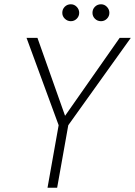

<svg xmlns="http://www.w3.org/2000/svg" viewBox="-20 -877 631 897"><path d="M202 0 254 -292 104 -700H155L284 -336L539 -700H591L299 -292L247 0ZM311 -778Q295 -778 283 -789.5Q271 -801 271 -817Q271 -834 282.5 -845.5Q294 -857 311 -857Q327 -857 338.5 -845Q350 -833 350 -817Q350 -801 338.5 -789.5Q327 -778 311 -778ZM452 -778Q435 -778 423.5 -789.5Q412 -801 412 -817Q412 -834 423.5 -845.5Q435 -857 452 -857Q468 -857 479.5 -845Q491 -833 491 -817Q491 -801 479.5 -789.5Q468 -778 452 -778Z"/></svg>

Font: DM Sans 24pt ExtraLight
Style: Italic
Weight: 250
Italic angle: -10°
Designer: Colophon Foundry, Jonny Pinhorn
Foundry: Colophon Foundry
Version: Version 4.004;gftools[0.9.30]